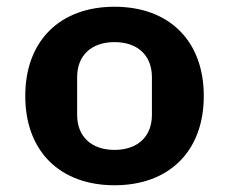

<svg xmlns="http://www.w3.org/2000/svg" viewBox="-20 -538 678 570"><path d="M320 12C482 12 585 -89 585 -253C585 -417 482 -518 320 -518C158 -518 55 -417 55 -253C55 -89 158 12 320 12ZM320 -93C253 -93 209 -131 209 -197V-309C209 -375 253 -413 320 -413C387 -413 431 -375 431 -309V-197C431 -131 387 -93 320 -93Z"/></svg>

Font: IBM Plex Sans Thai Looped
Style: Bold
Weight: 700
Designer: Mike Abbink, Paul van der Laan, Pieter van Rosmalen, Ben Mitchell, Mark Frömberg
Foundry: Bold Monday
Version: Version 1.1